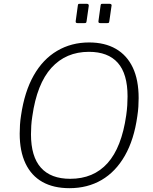

<svg xmlns="http://www.w3.org/2000/svg" viewBox="-20 -974 799 1004"><path d="M343 10Q260 10 202 -22.5Q144 -55 113.5 -119Q83 -183 83 -275Q83 -298 84.5 -321.5Q86 -345 90 -370Q108 -494 156 -579Q204 -664 278.5 -708Q353 -752 446 -752Q528 -752 586 -718.5Q644 -685 674.5 -620.5Q705 -556 705 -461Q705 -439 703.5 -415.5Q702 -392 698 -366Q681 -244 633 -160Q585 -76 511.5 -33Q438 10 343 10ZM347 -39Q469 -39 542.5 -121Q616 -203 640 -371Q644 -399 645.5 -423.5Q647 -448 647 -470Q647 -588 596 -645.5Q545 -703 445 -703Q325 -703 249 -619.5Q173 -536 149 -366Q145 -341 143.5 -317Q142 -293 142 -272Q142 -155 194 -97Q246 -39 347 -39ZM444 -942 433 -865Q432 -857 430 -855Q428 -853 419 -853H387Q379 -853 377 -856Q375 -859 376 -865L387 -945Q388 -951 389.5 -952.5Q391 -954 396 -954H435Q440 -954 442.5 -951Q445 -948 444 -942ZM563 -942 552 -865Q551 -857 549 -855Q547 -853 538 -853H506Q498 -853 496 -856Q494 -859 495 -865L506 -945Q507 -951 508.5 -952.5Q510 -954 515 -954H554Q559 -954 562 -951Q565 -948 563 -942Z"/></svg>

Font: Libre Franklin Thin ExtraLight
Style: Italic
Weight: 250
Italic angle: -8°
Version: Version 3.000